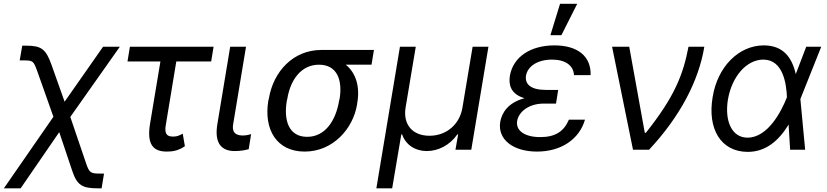

<svg xmlns="http://www.w3.org/2000/svg" viewBox="-29 -793 4381 1017"><path d="M-8.5 204.5H80.3L284.8 -93L353 110.1C378.9 188.9 407.3 204.5 488.6 204.5H509.2L522 126.4H501.4C453.1 126.4 444.2 123.2 427.6 73.9L343.4 -173.7L605.8 -545.5H517L313.2 -254.3L243.6 -450.3C214.1 -533.4 190 -551.1 109.4 -551.1H88.8L75.3 -473H95.9C146 -473 148.4 -470.9 169 -414.1L253.9 -174.4Z M1102.3 -545.5H659.1L646.3 -467.3H820.7L765.6 -136.4C748.6 -31.2 779.8 9.9 853.7 9.9C884.9 9.9 914.8 5.7 950.3 -18.5L938.9 -85.2C927.6 -78.1 909.1 -69.6 892 -69.6C869.3 -69.6 838.1 -69.6 849.4 -132.1L904.8 -467.3H1089.5Z M1190.3 -545.5 1122.2 -134.9C1105.1 -29.8 1147.7 7.1 1214.5 7.1C1248.6 7.1 1272.7 1.4 1288.4 -2.8L1301.1 -82.4C1292.6 -79.5 1272.7 -75.3 1258.5 -75.3C1228.7 -75.3 1197.4 -83.8 1206 -134.9L1274.1 -545.5Z M1394.9 -269.9 1392 -258.5C1367.9 -106.5 1436.1 9.9 1585.2 9.9C1734.4 9.9 1840.9 -110.8 1862.2 -238.6L1863.6 -248.6C1878.6 -336.6 1855.1 -407.7 1802.6 -450.3H1938.9L1951.7 -528.4H1673.3C1525.6 -528.4 1419 -416.2 1394.9 -269.9ZM1490.1 -258.5 1492.9 -269.9C1508.5 -366.5 1563.9 -450.3 1660.5 -450.3C1758.5 -450.3 1785.5 -366.5 1769.9 -269.9L1767 -258.5C1750 -156.2 1694.6 -68.2 1598 -68.2C1500 -68.2 1473 -156.2 1490.1 -258.5Z M1964.5 204.5H2048.3L2096.6 -81H2100.9C2120.7 -24.1 2171.9 7.1 2231.5 7.1C2292.6 7.1 2353.7 -24.1 2393.5 -81H2397.7L2383.5 0H2467.3L2558.2 -545.5H2474.4L2420.5 -223C2406.2 -134.9 2336.6 -73.9 2245.7 -73.9C2154.8 -73.9 2105.1 -134.9 2119.3 -223L2173.3 -545.5H2089.5Z M2886.4 -606.5H2944.6L3028.4 -772.7H2937.5ZM2620.7 -147.7C2605.5 -54 2689.3 9.9 2815.3 9.9C2945 9.9 3040.1 -56.8 3069.6 -159.1H2984.4C2957.7 -96.6 2912.3 -66.8 2832.4 -66.8C2750.4 -66.8 2702.1 -100.9 2710.2 -152C2719.1 -203.1 2774.5 -244.3 2850.9 -244.3H2916.2L2918.7 -261.4H2919L2927.6 -316.8H2862.2C2783 -316.8 2750.4 -346.6 2757.1 -392C2766 -443.2 2820 -477.3 2894.9 -477.3C2967.7 -477.3 3008.9 -444.6 3011.4 -394.9H3099.4C3102.6 -494.3 3031.6 -552.6 2907.7 -552.6C2783 -552.6 2689.3 -492.9 2671.9 -392C2664.8 -348 2672.6 -295.5 2749.3 -272.7C2659.1 -248.9 2628.6 -192.5 2620.7 -147.7Z M3323.9 0H3409.1C3572.4 -174.7 3671.9 -363.6 3701.7 -545.5H3617.9C3589.5 -397.7 3545.5 -282.7 3392 -89.5H3386.4L3304 -545.5H3213.1Z M3929 11.4C4024.9 12.8 4095.5 -46.2 4148.1 -133.2L4156.2 0H4235.8L4210.6 -267.4L4211.6 -271.3L4321 -545.5H4241.5L4186.1 -400.6C4166.2 -488.6 4119.3 -552.6 4017 -552.6C3883.5 -552.6 3771.3 -438.9 3745.7 -278.4C3717.3 -109.4 3789.8 9.9 3929 11.4ZM3826.7 -265.6C3848 -389.2 3926.1 -477.3 4014.2 -477.3C4120.7 -477.3 4136.4 -345.2 4139.2 -279.8V-278.1L4137.8 -274.1C4109.4 -203.1 4038.4 -63.9 3930.4 -63.9C3848 -63.9 3808.2 -150.6 3826.7 -265.6Z"/></svg>

Font: Magic Ui Pro
Style: Italic
Weight: 400
Italic angle: -9.39999°
Designer: Stefan Endress, Andreas Faust
Version: Version 1.000;FEAKit 1.0